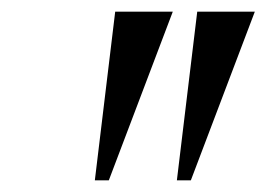

<svg xmlns="http://www.w3.org/2000/svg" viewBox="-20 -842 480 330"><path d="M277 -822 167 -532H143L178 -822ZM418 -822 308 -532H284L319 -822Z"/></svg>

Font: Merriweather 144pt Medium
Style: Italic
Weight: 500
Italic angle: -7.8°
Version: Version 2.101